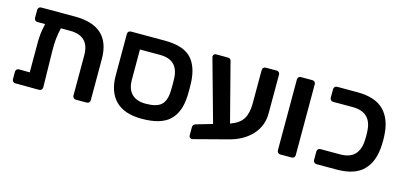

<svg xmlns="http://www.w3.org/2000/svg" viewBox="-59 -942 2875 1369"><g transform="rotate(15 1378.5 -257.0)"><path d="M358 -571Q491 -571 557 -510.5Q623 -450 623 -327V-24Q623 -14 616.5 -7Q610 0 599 0H519Q509 0 502 -7Q495 -14 495 -24V-322Q495 -464 352 -464H284Q274 -420 270 -381Q266 -342 267 -292L272 -24Q272 -14 265 -7Q258 0 248 0L72 -1Q62 -1 55 -8Q48 -15 48 -25V-80Q48 -91 55 -97.5Q62 -104 72 -104L151 -103V-289Q150 -340 153.5 -379.5Q157 -419 168 -464H111Q101 -464 94 -471Q87 -478 87 -488V-547Q87 -558 94 -564.5Q101 -571 111 -571Z M1007 10Q878 10 813.5 -55Q749 -120 749 -240V-547Q749 -558 756 -564.5Q763 -571 773 -571H1021Q1157 -571 1216 -511.5Q1275 -452 1281 -332Q1282 -322 1282 -282Q1282 -241 1281 -231Q1276 -111 1212.5 -50.5Q1149 10 1007 10ZM1007 -101Q1088 -101 1121.5 -132.5Q1155 -164 1157 -236Q1158 -246 1158 -282Q1158 -317 1157 -327Q1152 -464 1016 -464H868V-242Q868 -172 903.5 -136.5Q939 -101 1007 -101Z M1848 -571Q1859 -571 1865.5 -564.5Q1872 -558 1872 -547V-261Q1872 -167 1808.5 -99.5Q1745 -32 1634 -6L1397 56Q1387 59 1378 53Q1369 47 1369 36V-23Q1369 -45 1389 -51L1509 -86L1385 -531Q1380 -548 1380 -551Q1380 -559 1386 -565Q1392 -571 1400 -571H1489Q1498 -571 1504 -566.5Q1510 -562 1512 -556L1625 -120Q1693 -144 1718.5 -187Q1744 -230 1744 -299V-547Q1744 -558 1751 -564.5Q1758 -571 1768 -571Z M2028 0Q2018 0 2011 -7Q2004 -14 2004 -24V-547Q2004 -558 2011 -564.5Q2018 -571 2028 -571H2112Q2123 -571 2129.5 -564.5Q2136 -558 2136 -547V-24Q2136 -14 2129.5 -7Q2123 0 2112 0Z M2295 0Q2285 0 2278 -7Q2271 -14 2271 -24V-87Q2271 -98 2278 -104.5Q2285 -111 2295 -111H2439Q2511 -111 2546.5 -147.5Q2582 -184 2585 -254Q2586 -267 2586 -286Q2586 -305 2585 -317Q2580 -460 2439 -460H2295Q2285 -460 2278 -467Q2271 -474 2271 -484V-547Q2271 -558 2278 -564.5Q2285 -571 2295 -571H2444Q2577 -571 2641 -506Q2705 -441 2710 -319Q2711 -306 2711 -286Q2711 -265 2710 -252Q2705 -130 2641 -65Q2577 0 2444 0Z"/></g></svg>

Font: Rubik AZ
Style: Regular
Weight: 500
Designer: Hubert and Fischer
Foundry: Hubert & Fischer
Version: Version 2.000